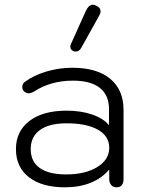

<svg xmlns="http://www.w3.org/2000/svg" viewBox="-20 -789 625 819"><path d="M48 -153Q48 -229 105.5 -273Q163 -317 264 -317Q325 -317 373 -300.5Q421 -284 445 -255V-324Q445 -383 406 -414Q367 -445 291 -445Q197 -445 126 -399Q112 -391 102 -391Q94 -391 85 -397Q75 -405 75 -418Q75 -431 85 -439Q122 -467 176.5 -483.5Q231 -500 289 -500Q393 -500 450 -453Q507 -406 507 -320V-26Q507 10 477 10Q463 10 454.5 0.5Q446 -9 446 -25V-66Q415 -29 367 -9.5Q319 10 257 10Q159 10 103.5 -33Q48 -76 48 -153ZM446 -159Q446 -208 398 -235.5Q350 -263 264 -263Q190 -263 150.5 -234.5Q111 -206 111 -153Q111 -100 149.5 -72.5Q188 -45 262 -45Q344 -45 395 -76.5Q446 -108 446 -159ZM280 -590Q280 -596 283 -602L346 -742Q359 -769 376 -769Q382 -769 392 -764Q409 -756 409 -741Q409 -733 403 -722L326 -584Q317 -569 303 -569Q299 -569 293 -571Q280 -577 280 -590Z"/></svg>

Font: Kodchasan Light
Style: Regular
Weight: 300
Version: Version 1.000; ttfautohint (v1.6)